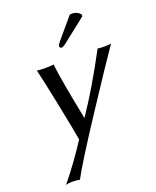

<svg xmlns="http://www.w3.org/2000/svg" viewBox="-164 -763 887 1094"><g transform="rotate(-20 280.0 -216.0)"><path d="M394.5 -667Q400.9 -668.9 408.7 -668.9Q439.5 -668.9 459 -646L459.5 -634.8L321.3 -525.9Q298.3 -506.8 287.6 -506.8Q282.2 -506.8 278.6 -510.7Q274.9 -514.6 276.4 -520Q278.3 -530.3 293.5 -547.9ZM109.9 -432.1Q123 -429.2 161.1 -429.2Q197.3 -429.2 210.9 -432.1Q222.7 -331.1 271.5 -87.4H273.4Q370.6 -230 478 -432.1Q487.3 -429.2 516.1 -429.2Q549.3 -429.2 559.6 -432.1Q498 -344.2 333.7 -94Q169.4 156.2 127.4 236.8Q111.8 231.9 79.6 231.9Q61 231.9 43.5 236.8Q130.9 128.9 201.7 19Q190.9 -47.4 159.2 -202.6Q127.4 -357.9 109.9 -432.1Z"/></g></svg>

Font: Linux Biolinum
Style: Italic
Weight: 400
Italic angle: -12°
Designer: Philipp H. Poll
Foundry: Philipp H. Poll
Version: Version 1.1.3 ; ttfautohint (v0.9)